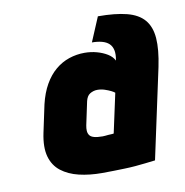

<svg xmlns="http://www.w3.org/2000/svg" viewBox="-65 -572 620 645"><g transform="rotate(-10 245.5 -249.5)"><path d="M344 -353Q337 -367 321.5 -376.5Q306 -386 286 -391.5Q266 -397 244 -397Q217 -397 191.5 -388.5Q166 -380 144.5 -362Q123 -344 107 -316Q91 -288 82 -250L62 -156Q52 -108 61 -76Q70 -44 94.5 -25Q119 -6 154.5 2.5Q190 11 233 11Q253 11 272 10.5Q291 10 309.5 9.5Q328 9 346 7.5Q364 6 381 4Q398 2 415 0L481 -307Q493 -365 490 -404Q487 -443 467 -466.5Q447 -490 408 -500Q369 -510 310 -510L275 -427Q294 -427 309 -423Q324 -419 333 -410.5Q342 -402 345 -388Q348 -374 344 -353ZM323 -247 294 -113Q294 -113 291.5 -112.5Q289 -112 284.5 -112Q280 -112 275 -111.5Q270 -111 265 -110.5Q260 -110 256 -110Q238 -110 227 -113Q216 -116 211.5 -122.5Q207 -129 206.5 -137.5Q206 -146 208 -156L225 -236Q227 -244 230.5 -250Q234 -256 239.5 -259.5Q245 -263 251.5 -265Q258 -267 265 -267Q278 -267 290 -263Q302 -259 311 -254.5Q320 -250 323 -247Z"/></g></svg>

Font: Advent Pro ExtraBold
Style: Italic
Weight: 800
Italic angle: -12°
Version: Version 3.000